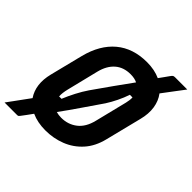

<svg xmlns="http://www.w3.org/2000/svg" viewBox="-241 -941 1182 1182"><g transform="rotate(45 349.5 -350.0)"><path d="M425 -720Q491 -720 541 -697Q554 -714 564.5 -729.5Q575 -745 584 -757Q593 -770 598 -773Q603 -776 613 -776H719Q692 -741 666.5 -706.5Q641 -672 615 -638Q643 -601 650.5 -551.5Q658 -502 643 -444L584 -208Q565 -130 519.5 -79.5Q474 -29 411.5 -4.5Q349 20 279 20Q210 20 158 -4Q145 15 132 32Q119 49 108 64Q101 73 98 74.5Q95 76 88 76H-20Q-6 57 13 31Q32 5 50.5 -20.5Q69 -46 83 -65Q33 -139 60 -247L114 -463Q146 -588 225 -654Q304 -720 425 -720ZM199 -256Q189 -216 191 -188H212Q228 -227 249.5 -268.5Q271 -310 295 -345Q339 -408 383 -470Q427 -532 465 -584Q441 -596 406 -596Q345 -596 305.5 -561.5Q266 -527 250 -463ZM423 -360Q380 -298 336.5 -234Q293 -170 249 -110Q269 -104 293 -104Q352 -104 396 -138Q440 -172 457 -242L509 -452Q516 -480 515 -503H492Q480 -467 461.5 -429Q443 -391 423 -360Z"/></g></svg>

Font: Recursive Sn Lnr St
Style: Bold Italic
Weight: 700
Italic angle: -15°
Version: Version 1.079;hotconv 1.0.112;makeotfexe 2.5.65598; ttfautoh